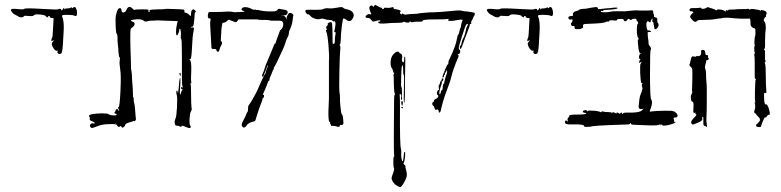

<svg xmlns="http://www.w3.org/2000/svg" viewBox="-20 -761 3176 781"><path d="M217 -543Q212 -546 214 -551Q215 -553 214.5 -554.5Q214 -556 212 -555Q204 -552 194 -571Q188 -584 193 -589Q201 -597 198 -597Q196 -597 193 -595Q189 -592 189 -595Q189 -596 189 -599Q190 -605 193 -610Q194 -612 196 -650L198 -687L189 -688Q182 -690 182 -692Q184 -696 179 -696Q174 -696 176 -693Q177 -692 175.5 -691Q174 -690 172 -691Q167 -693 165 -696Q163 -700 142 -702Q122 -704 118 -699Q114 -694 98 -696Q77 -698 76 -695Q78 -692 72 -691Q61 -689 53 -695Q51 -696 40 -702Q36 -703 30.5 -709.5Q25 -716 24 -720Q24 -722 26.5 -723.5Q29 -725 33.5 -725Q38 -725 43 -725Q76 -721 79 -725Q81 -729 148 -725Q214 -721 216 -723Q218 -725 224 -725Q230 -725 229 -722Q228 -719 229 -719Q234 -719 235 -723Q237 -728 240 -728Q243 -728 241 -724Q240 -722 240 -722Q240 -722 243 -724Q246 -727 256 -727Q265 -727 268 -730Q272 -734 272 -729Q272 -725 276 -729Q288 -740 293 -716Q296 -691 283 -697Q279 -700 258 -700.5Q237 -701 234 -699Q231 -696 234 -691Q241 -672 239 -635Q238 -628 236 -583Q234 -545 228 -543Q222 -539 217 -543Z M766 -723Q770 -723 775 -717Q778 -712 776 -712Q772 -712 772 -704Q769 -653 764 -653Q758 -653 757 -650Q756 -648 760 -649Q761 -649 762 -649Q769 -651 769 -644Q768 -641 767 -633Q763 -614 761 -568Q759 -520 754 -520Q746 -520 753 -516Q759 -511 758 -474Q756 -435 758 -428Q759 -421 756 -421Q752 -421 755 -418Q757 -417 757 -393Q757 -334 760 -316Q760 -314 756 -306Q752 -299 751 -277Q750 -255 754 -250Q758 -245 754 -241Q751 -238 735 -245Q720 -252 719 -248Q717 -243 711 -247Q705 -250 698 -250Q694 -250 692 -254.5Q690 -259 690.5 -266Q691 -273 694 -279Q698 -288 700 -325Q702 -362 699 -375Q695 -388 699 -392Q701 -395 702 -389Q703 -388 703 -386Q704 -379 705 -388Q707 -399 709 -429Q711 -444 713 -446L714 -432Q714 -423 713 -411Q710 -376 713 -376Q715 -378 717 -386Q719 -393 722 -395Q725 -398 721 -398Q717 -398 717 -403Q717 -410 721 -406Q723 -404 723.5 -405Q724 -406 723 -408Q720 -414 720 -443V-526Q720 -543 719.5 -567Q719 -591 719 -592L717 -603L715 -608Q716 -616 716 -624Q716 -632 714.5 -638Q713 -644 712 -644Q709 -644 709 -640Q710 -635 706 -626Q702 -617 700 -617Q696 -617 696 -632Q696 -647 700 -663L703 -675L623 -678L611 -680L625 -679Q615 -677 597 -677Q586 -677 578 -674Q569 -672 564 -677Q555 -686 522 -681Q504 -678 521 -672Q528 -670 527.5 -663Q527 -656 519 -650Q512 -646 511 -640Q510 -634 510 -607Q510 -575 512 -527Q513 -503 513 -481Q513 -480 515 -470Q517 -460 517 -441Q517 -437 520 -401Q521 -389 521 -372Q521 -364 523 -364Q524 -364 524 -354Q524 -345 526 -341Q528 -337 530 -309Q532 -280 533 -278Q533 -273 530.5 -270.5Q528 -268 526 -268L523 -269Q521 -267 506 -263Q491 -259 489 -253Q489 -247 485 -247Q481 -246 468.5 -248.5Q456 -251 456 -253Q456 -255 435 -257L479 -256Q483 -255 483 -254Q483 -250 484 -250Q486 -251 487 -251Q489 -250 483 -244Q478 -239 474 -245Q471 -251 467 -246Q463 -241 456 -251L455 -253Q449 -260 449 -258Q449 -256 423 -256Q397 -256 377 -248Q360 -241 355 -240.5Q350 -240 347 -246Q344 -251 348.5 -256Q353 -261 359 -259Q365 -257 365 -260Q365 -264 354 -268Q343 -272 345 -277Q347 -282 344 -285Q337 -293 356 -297Q368 -299 393 -300Q416 -300 421 -297Q424 -294 432.5 -292.5Q441 -291 447.5 -291.5Q454 -292 454 -294Q454 -309 487 -300Q498 -297 483 -296Q448 -295 445 -302Q451 -310 451 -314Q451 -317 456 -317Q461 -317 461 -313Q461 -312 462 -311Q463 -310 464 -311Q466 -313 462 -318Q458 -324 462 -325Q467 -326 470 -391.5Q473 -457 469 -478Q465 -503 467 -515Q469 -528 466 -528Q464 -528 462 -548Q462 -551 461 -564.5Q460 -578 459 -583Q458 -591 458 -609Q458 -620 455 -623Q450 -628 450 -685Q450 -697 455 -712Q460 -728 467 -728Q474 -728 474 -720Q474 -714 477.5 -711.5Q481 -709 486.5 -711.5Q492 -714 494 -720Q503 -742 518 -727Q526 -719 528 -721Q530 -723 558 -723Q578 -723 581.5 -722Q585 -721 584 -716Q584 -711 586 -711Q590 -713 588 -716Q587 -718 589 -719.5Q591 -721 599.5 -722Q608 -723 620.5 -723Q633 -723 656 -723H664Q664 -723 662 -723L635 -724Q658 -726 694 -724Q722 -723 726.5 -722Q731 -721 730 -715Q730 -709 733 -709Q737 -711 747 -703L756 -695L757 -704Q757 -721 766 -723ZM713 -465Q716 -463 715 -456Q714 -448 711 -456Q709 -462 711 -464Q712 -465 713 -465Z M977 -732Q986 -732 993 -729Q996 -729 1001.5 -725.5Q1007 -722 1011 -722Q1013 -721 1015.5 -721.5Q1018 -722 1020 -722Q1022 -722 1022 -720Q1029 -722 1035 -719Q1063 -713 1097 -715Q1109 -718 1109 -721Q1110 -727 1122 -724L1133 -722Q1143 -721 1147 -718Q1155 -710 1145 -701Q1141 -698 1133 -698.5Q1125 -699 1120 -698Q1121 -698 1127 -698Q1133 -698 1136 -696Q1144 -693 1144 -680Q1146 -696 1154 -706Q1159 -711 1167 -706.5Q1175 -702 1173 -695Q1171 -694 1171 -684Q1169 -661 1159 -640Q1156 -637 1155.5 -629.5Q1155 -622 1154 -619Q1153 -615 1149.5 -608.5Q1146 -602 1145 -599Q1137 -573 1131 -561Q1126 -551 1114.5 -525.5Q1103 -500 1095 -487Q1093 -486 1093.5 -483Q1094 -480 1093 -478Q1093 -477 1091 -477Q1089 -477 1090 -475Q1090 -473 1088 -469.5Q1086 -466 1086 -465Q1085 -460 1080.5 -451Q1076 -442 1076 -438Q1078 -435 1074 -432.5Q1070 -430 1070 -428Q1067 -417 1058.5 -398Q1050 -379 1048 -374Q1049 -376 1051.5 -375.5Q1054 -375 1054 -373Q1054 -362 1048 -361Q1048 -360 1047 -355Q1046 -350 1045 -348Q1031 -313 1023 -285Q1022 -283 1020.5 -276.5Q1019 -270 1016 -268Q1015 -268 1008 -266Q1001 -264 997 -262Q996 -261 992 -259Q986 -256 985 -253Q979 -243 972 -242Q965 -243 963 -253Q963 -259 968.5 -268.5Q974 -278 975 -281Q977 -284 980.5 -293.5Q984 -303 988 -308Q989 -311 989 -320Q989 -329 991 -332Q1003 -348 1006 -355L1021 -382Q1024 -388 1029.5 -399.5Q1035 -411 1037 -417Q1039 -421 1046.5 -438Q1054 -455 1060 -463Q1061 -463 1061 -467Q1061 -472 1065.5 -481.5Q1070 -491 1070 -496Q1070 -495 1068 -494Q1066 -492 1067 -491Q1065 -485 1053 -455Q1050 -446 1046 -451Q1045 -455 1049 -463Q1053 -471 1053 -472Q1056 -483 1061 -497Q1066 -509 1076.5 -533.5Q1087 -558 1092 -571Q1092 -572 1094.5 -578Q1097 -584 1101 -585Q1103 -595 1115 -626Q1116 -628 1117 -631.5Q1118 -635 1119 -637Q1120 -639 1123 -640L1130 -650Q1136 -667 1127 -675Q1121 -677 1108.5 -677Q1096 -677 1093 -677Q1091 -677 1084.5 -677Q1078 -677 1075 -679Q1070 -680 1043 -680Q1041 -681 1038.5 -680.5Q1036 -680 1033.5 -680Q1031 -680 1030 -682H1017Q1007 -682 996 -682Q985 -682 971 -682Q957 -682 950 -682Q949 -681 946 -676Q943 -671 939 -671Q935 -671 927.5 -674.5Q920 -678 916 -679Q910 -684 904 -676Q896 -668 885 -668Q884 -665 881 -646L878 -594Q883 -592 883 -587Q884 -582 876 -569Q875 -567 873 -559.5Q871 -552 867 -550Q863 -549 859 -560Q857 -562 851.5 -562Q846 -562 845 -562Q840 -562 840 -570Q839 -585 837.5 -614.5Q836 -644 835 -658Q834 -670 837 -685Q836 -686 832.5 -686Q829 -686 828 -687Q822 -694 829 -712Q890 -712 907 -714Q917 -715 935 -711Q941 -712 955 -712Q969 -712 975 -714Q974 -716 968.5 -717.5Q963 -719 962 -722Q964 -732 977 -732Z M1367 -732Q1373 -732 1374 -731Q1377 -728 1381 -726Q1385 -724 1396 -722Q1413 -717 1417.5 -706Q1422 -695 1412 -682Q1403 -669 1388 -681Q1380 -687 1377 -686Q1374 -685 1370 -651.5Q1366 -618 1366 -596Q1365 -580 1362 -579Q1360 -580 1360 -580Q1360 -580 1362 -577Q1366 -571 1364 -560Q1362 -541 1360.5 -470Q1359 -399 1361 -385Q1363 -375 1363 -361Q1362 -353 1365 -325Q1368 -297 1370 -297Q1375 -297 1377 -261Q1377 -250 1364 -253Q1362 -253 1362 -249Q1362 -242 1348 -247Q1343 -249 1332 -249Q1326 -249 1326 -251Q1327 -252 1324 -257Q1321 -261 1323 -261Q1325 -261 1320 -266Q1315 -270 1316 -312Q1318 -358 1318 -359V-435V-511Q1320 -534 1316 -578.5Q1312 -623 1307 -633Q1304 -639 1308 -639Q1311 -639 1308 -645Q1305 -652 1310 -656Q1315 -659 1313 -663Q1311 -666 1318 -669Q1322 -671 1325 -671Q1328 -671 1330 -668Q1333 -659 1333 -585Q1333 -581 1338 -583Q1343 -585 1342 -595Q1342 -611 1344 -618Q1347 -631 1342 -631Q1338 -631 1340 -635Q1342 -640 1344 -657Q1345 -664 1344.5 -668Q1344 -672 1343 -673.5Q1342 -675 1340 -674Q1337 -672 1332 -677Q1329 -680 1320 -680Q1308 -680 1301 -683Q1291 -687 1283 -684Q1274 -681 1261 -685Q1248 -689 1241 -698L1235 -704Q1235 -698 1226 -707Q1222 -712 1222 -715Q1222 -720 1227 -721Q1232 -722 1264 -721Q1289 -721 1295 -724Q1304 -729 1318 -727Q1331 -726 1353 -730Q1359 -732 1367 -732Z M1506 -741Q1509 -741 1514 -737Q1526 -730 1529 -730Q1534 -730 1534 -727Q1534 -724 1539 -724Q1543 -724 1541 -727Q1541 -728 1541.5 -728.5Q1542 -729 1544.5 -729.5Q1547 -730 1550 -729.5Q1553 -729 1558 -729Q1569 -729 1573 -731Q1581 -734 1581 -729Q1581 -724 1587 -724Q1615 -720 1609 -713Q1604 -711 1609 -705Q1614 -700 1614 -703Q1614 -708 1621 -704Q1627 -700 1633 -702Q1643 -704 1675 -705Q1679 -706 1690.5 -707.5Q1702 -709 1706 -709Q1724 -711 1744 -711Q1773 -712 1802 -715Q1847 -720 1855 -718Q1856 -718 1860 -717Q1864 -716 1870.5 -715Q1877 -714 1883 -714Q1910 -710 1911 -708Q1912 -699 1907 -694Q1905 -691 1904 -688Q1904 -685 1899 -677Q1897 -674 1896.5 -670Q1896 -666 1897 -666Q1899 -664 1895 -664Q1891 -664 1891 -660Q1891 -656 1887 -646Q1877 -621 1870 -601Q1857 -563 1854 -562Q1852 -561 1851 -565Q1849 -572 1853 -575Q1857 -579 1858 -588Q1859 -595 1863 -603Q1869 -611 1875 -639Q1877 -650 1881 -656Q1886 -664 1881 -664Q1879 -664 1876 -660Q1872 -654 1861 -619Q1848 -578 1846.5 -570Q1845 -562 1849 -559Q1852 -557 1852 -552Q1852 -547 1849.5 -543.5Q1847 -540 1844 -541Q1841 -542 1841 -541.5Q1841 -541 1843 -539Q1847 -535 1844 -528Q1823 -480 1815 -445Q1812 -431 1789 -370Q1781 -346 1775 -321Q1772 -302 1767 -303Q1765 -303 1764 -310Q1763 -318 1757 -315Q1750 -312 1748 -320Q1746 -329 1742 -331Q1740 -332 1739 -335.5Q1738 -339 1738.5 -342Q1739 -345 1741 -345Q1744 -345 1744 -348Q1744 -350 1748 -356Q1751 -359 1753 -359Q1753 -357 1759 -363Q1766 -370 1761 -374Q1755 -378 1758 -387Q1760 -395 1764 -395Q1767 -395 1765 -403Q1763 -412 1766 -415Q1769 -418 1771 -428Q1773 -434 1776 -434L1777 -436Q1777 -437 1777 -438Q1776 -442 1780 -442Q1785 -442 1783 -436Q1781 -430 1778 -430Q1775 -430 1777 -427Q1779 -424 1771 -403Q1765 -383 1768 -378Q1770 -375 1772 -382Q1773 -383 1773 -385Q1774 -394 1779 -396Q1781 -397 1781 -409L1783 -419Q1784 -418 1786 -421Q1787 -423 1787 -425Q1791 -444 1794 -452Q1801 -470 1798 -474Q1795 -478 1795 -471Q1795 -468 1794 -466.5Q1793 -465 1791 -466Q1789 -468 1789 -465Q1789 -464 1790 -461Q1790 -456 1789 -456Q1786 -458 1786 -453Q1786 -448 1783 -446Q1777 -444 1782 -456Q1783 -459 1784 -462Q1788 -472 1794 -486Q1800 -499 1801 -499Q1804 -499 1804 -506Q1804 -514 1809 -522Q1835 -576 1839 -605Q1841 -617 1844 -620Q1847 -624 1849 -634Q1851 -647 1853 -647Q1854 -647 1856 -660Q1858 -672 1861 -677Q1864 -681 1858 -681Q1856 -681 1852 -681Q1833 -678 1832 -678Q1830 -677 1823 -676.5Q1816 -676 1813 -676Q1803 -675 1803 -678Q1803 -679 1804 -680Q1805 -683 1804.5 -684Q1804 -685 1801 -684Q1795 -682 1748 -682Q1700 -682 1700 -677Q1700 -672 1683 -673Q1667 -673 1659 -671Q1653 -669 1650 -673Q1648 -675 1647 -674Q1647 -670 1640.5 -669Q1634 -668 1628 -671Q1623 -674 1620 -671Q1617 -668 1593 -668Q1570 -668 1554 -666Q1520 -663 1519 -669Q1517 -673 1522 -673Q1527 -673 1527 -676Q1527 -680 1520 -678Q1518 -678 1513.5 -677Q1509 -676 1507 -675Q1505 -675 1502 -674Q1499 -674 1498 -673Q1497 -672 1491 -679Q1485 -688 1476 -688Q1467 -688 1467 -693Q1467 -697 1473.5 -701Q1480 -705 1485 -703Q1490 -702 1490.5 -703Q1491 -704 1486 -714Q1480 -730 1484 -735Q1487 -739 1492 -738.5Q1497 -738 1497 -734Q1497 -730 1502 -737Q1505 -741 1506 -741ZM1598 -551Q1603 -551 1605 -546Q1606 -542 1609 -543Q1611 -544 1613 -541Q1615 -538 1616 -533Q1617 -528 1616 -525Q1612 -511 1620 -508Q1621 -507 1622 -508Q1623 -509 1623.5 -511.5Q1624 -514 1624 -518Q1624 -531 1627 -531Q1630 -531 1628 -471Q1627 -437 1627 -373Q1626 -342 1624 -342Q1621 -350 1623 -402Q1625 -457 1622 -457Q1620 -457 1620 -476Q1620 -494 1617 -495Q1613 -497 1612 -451Q1610 -406 1613 -406Q1615 -406 1615 -393Q1615 -391 1615 -385.5Q1615 -380 1615 -375Q1615 -370 1615 -367Q1617 -355 1613 -355Q1611 -355 1611 -359Q1615 -378 1608 -378Q1604 -378 1606 -372Q1607 -369 1607 -317Q1606 -172 1611 -155Q1613 -146 1612 -138Q1611 -130 1613 -117.5Q1615 -105 1617 -105Q1621 -105 1623 -136Q1624 -144 1627 -143Q1628 -143 1628 -139Q1629 -129 1626.5 -114.5Q1624 -100 1622 -98Q1619 -97 1625 -91Q1631 -86 1629 -84Q1628 -83 1632 -69Q1635 -59 1635 -48Q1634 -37 1623.5 -18.5Q1613 0 1608 0Q1604 0 1596 -5Q1586 -10 1579 -20.5Q1572 -31 1573 -38L1575 -45Q1576 -48 1576 -49L1577 -51Q1578 -53 1579 -56.5Q1580 -60 1581 -63Q1585 -74 1582 -79Q1580 -83 1580 -103Q1580 -123 1582 -123Q1585 -123 1583 -133Q1582 -139 1582 -206Q1583 -272 1583 -353Q1583 -376 1586 -376Q1589 -376 1587 -378Q1583 -381 1582 -420Q1582 -453 1581 -454Q1579 -456 1583 -462Q1584 -465 1584 -465Q1582 -464 1581 -465.5Q1580 -467 1579 -471Q1577 -481 1573 -485Q1568 -492 1569 -510Q1570 -529 1580 -540Q1590 -551 1598 -551ZM1615 -351Q1616 -351 1616 -350Q1620 -346 1618 -337Q1617 -327 1614 -334Q1610 -348 1615 -351ZM1613 -323Q1611 -326 1616 -326Q1621 -326 1619 -323Q1617 -320 1616 -320Q1615 -320 1613 -323Z M2153 -543Q2148 -546 2150 -551Q2151 -553 2150.5 -554.5Q2150 -556 2148 -555Q2140 -552 2130 -571Q2124 -584 2129 -589Q2137 -597 2134 -597Q2132 -597 2129 -595Q2125 -592 2125 -595Q2125 -596 2125 -599Q2126 -605 2129 -610Q2130 -612 2132 -650L2134 -687L2125 -688Q2118 -690 2118 -692Q2120 -696 2115 -696Q2110 -696 2112 -693Q2113 -692 2111.5 -691Q2110 -690 2108 -691Q2103 -693 2101 -696Q2099 -700 2078 -702Q2058 -704 2054 -699Q2050 -694 2034 -696Q2013 -698 2012 -695Q2014 -692 2008 -691Q1997 -689 1989 -695Q1987 -696 1976 -702Q1972 -703 1966.5 -709.5Q1961 -716 1960 -720Q1960 -722 1962.5 -723.5Q1965 -725 1969.5 -725Q1974 -725 1979 -725Q2012 -721 2015 -725Q2017 -729 2084 -725Q2150 -721 2152 -723Q2154 -725 2160 -725Q2166 -725 2165 -722Q2164 -719 2165 -719Q2170 -719 2171 -723Q2173 -728 2176 -728Q2179 -728 2177 -724Q2176 -722 2176 -722Q2176 -722 2179 -724Q2182 -727 2192 -727Q2201 -727 2204 -730Q2208 -734 2208 -729Q2208 -725 2212 -729Q2224 -740 2229 -716Q2232 -691 2219 -697Q2215 -700 2194 -700.5Q2173 -701 2170 -699Q2167 -696 2170 -691Q2177 -672 2175 -635Q2174 -628 2172 -583Q2170 -545 2164 -543Q2158 -539 2153 -543Z M2405 -732Q2412 -732 2412 -727Q2412 -723 2420 -724Q2421 -724 2446 -727Q2450 -727 2462 -728Q2474 -729 2478 -730Q2492 -731 2492 -728Q2491 -723 2450 -721Q2433 -721 2433 -717Q2433 -715 2429 -716Q2424 -718 2424 -714Q2424 -711 2440 -711Q2456 -711 2467 -714Q2475 -716 2521 -715Q2524 -715 2542 -717Q2560 -719 2569 -719Q2577 -718 2599 -718Q2621 -718 2629 -719Q2637 -720 2637 -713Q2637 -705 2639 -703Q2642 -700 2640 -697Q2638 -692 2647 -690Q2655 -688 2654 -680Q2652 -672 2656 -668Q2661 -663 2657.5 -653.5Q2654 -644 2646 -642Q2642 -642 2642 -646Q2642 -648 2640 -656Q2638 -664 2638 -667Q2638 -672 2635 -672Q2632 -672 2634 -681V-687Q2633 -686 2631 -683Q2626 -676 2626 -672Q2626 -668 2622 -671Q2611 -681 2609 -663Q2609 -657 2610 -650.5Q2611 -644 2613 -640Q2615 -636 2617 -637Q2620 -639 2626 -635Q2633 -631 2622 -631Q2615 -631 2614.5 -629Q2614 -627 2615 -615Q2615 -612 2616 -606Q2617 -600 2617.5 -596Q2618 -592 2618 -589Q2618 -577 2622 -575Q2624 -574 2626 -569.5Q2628 -565 2628 -562Q2628 -559 2627 -558Q2624 -558 2624 -459Q2624 -361 2629 -356Q2636 -347 2628 -323Q2623 -310 2623 -308Q2623 -306 2633 -308Q2646 -310 2681.5 -310.5Q2717 -311 2717 -309Q2717 -306 2719 -308Q2722 -310 2730 -302Q2735 -297 2736 -292.5Q2737 -288 2734.5 -285.5Q2732 -283 2727 -283Q2723 -283 2721.5 -282.5Q2720 -282 2720 -280.5Q2720 -279 2721 -276Q2723 -268 2723 -265Q2723 -263 2727 -265Q2729 -266 2729 -265.5Q2729 -265 2727 -263Q2724 -259 2707.5 -254.5Q2691 -250 2682 -250Q2673 -250 2673 -254Q2673 -258 2670 -253Q2667 -247 2667 -253Q2667 -258 2663 -254Q2656 -250 2620 -251Q2595 -252 2581 -252.5Q2567 -253 2559 -253.5Q2551 -254 2549 -255Q2547 -256 2547 -257Q2547 -259 2546 -260Q2542 -260 2542 -257Q2542 -254 2512 -254Q2385 -250 2385 -246Q2378 -246 2370 -245Q2356 -244 2356 -248Q2356 -256 2313 -255Q2290 -254 2283 -257Q2276 -260 2279 -268Q2281 -274 2286 -269Q2292 -263 2289 -272Q2287 -278 2292 -283Q2296 -286 2296 -291Q2296 -295 2329 -295Q2361 -295 2365 -299Q2365 -301 2360 -302Q2355 -302 2352.5 -304Q2350 -306 2351 -308.5Q2352 -311 2357 -312Q2365 -315 2368 -310Q2371 -305 2371 -309Q2371 -312 2384 -311Q2387 -311 2396.5 -310.5Q2406 -310 2409 -309Q2418 -308 2423 -305Q2427 -303 2427 -306Q2427 -310 2434 -307Q2442 -305 2454 -305Q2468 -305 2468 -302Q2468 -298 2470 -302Q2473 -307 2481 -302Q2488 -298 2488 -300Q2486 -303 2490.5 -303Q2495 -303 2498 -300Q2500 -296 2503 -300Q2504 -303 2508 -303Q2512 -303 2510 -300Q2509 -298 2513 -298Q2516 -298 2515 -301Q2521 -303 2527 -303Q2580 -301 2591 -312Q2599 -319 2597 -319Q2596 -319 2593 -318Q2585 -316 2581 -319Q2577 -322 2578 -331L2581 -358Q2583 -372 2588 -383Q2592 -390 2590.5 -390Q2589 -390 2592 -395Q2595 -399 2592 -408Q2589 -416 2593 -420Q2594 -423 2593 -423Q2591 -422 2589.5 -423Q2588 -424 2587 -429.5Q2586 -435 2585.5 -443Q2585 -451 2584 -466Q2583 -499 2586 -502Q2589 -504 2589 -508Q2589 -513 2584 -506Q2580 -504 2580 -506Q2580 -514 2583 -517Q2587 -521 2583 -521Q2580 -521 2579.5 -526Q2579 -531 2580.5 -536Q2582 -541 2585 -542Q2595 -544 2585 -544Q2578 -544 2575 -584Q2573 -601 2577 -601Q2580 -601 2577 -605Q2571 -612 2570.5 -636.5Q2570 -661 2575 -665Q2578 -667 2573 -674Q2566 -680 2569 -683L2564 -685H2562Q2553 -685 2549 -681Q2546 -678 2541 -682Q2536 -687 2532 -681Q2526 -671 2519 -676Q2517 -677 2517 -680Q2517 -685 2504 -684Q2490 -684 2490 -680Q2490 -676 2475 -678Q2459 -680 2457 -675Q2455 -671 2452 -673Q2448 -675 2445 -672Q2439 -666 2370 -664Q2357 -664 2353.5 -661.5Q2350 -659 2352 -649Q2350 -647 2349 -646Q2346 -648 2346 -646Q2346 -644 2339 -643Q2332 -642 2325 -642.5Q2318 -643 2318 -645Q2318 -646 2317.5 -648.5Q2317 -651 2317 -652Q2317 -657 2311 -655Q2306 -654 2303.5 -659.5Q2301 -665 2305 -669Q2309 -673 2309 -679Q2309 -684 2304 -682Q2299 -679 2294 -684Q2290 -688 2293 -692Q2296 -696 2304 -696Q2308 -696 2310 -697Q2312 -698 2311 -700Q2309 -705 2313 -710Q2317 -715 2324 -716Q2333 -718 2336 -721Q2340 -725 2352 -725Q2364 -725 2370 -727Q2371 -727 2387 -730Q2399 -732 2401 -732Z M2859 -732H2860Q2861 -731 2875 -727Q2888 -723 2890 -721Q2894 -717 2895 -720Q2899 -724 2911 -722Q2924 -720 2924 -718L2926 -717Q2927 -717 2928 -717Q2934 -718 2931 -714Q2932 -712 2932 -712Q2935 -714 2933 -718Q2932 -719 2933.5 -719.5Q2935 -720 2937 -719Q2942 -717 2942 -719Q2942 -722 2948 -722H2947H2954Q2968 -722 2973 -723Q2978 -724 3001 -724Q3020 -724 3021 -725Q3023 -727 3028 -723Q3031 -720 3032 -722Q3031 -724 3035 -724.5Q3039 -725 3046 -724Q3070 -721 3072 -718Q3074 -712 3074 -718Q3074 -722 3084 -719Q3103 -715 3097 -702Q3096 -700 3095.5 -697.5Q3095 -695 3096 -694Q3098 -692 3094 -692Q3091 -692 3088 -684Q3087 -679 3086.5 -678.5Q3086 -678 3088 -675Q3090 -672 3091 -671Q3095 -666 3095 -645L3093 -626L3092 -596Q3093 -565 3090 -563Q3088 -561 3088 -558Q3088 -556 3090 -557Q3093 -559 3092 -535V-515Q3093 -517 3093.5 -516.5Q3094 -516 3094 -513Q3094 -508 3092 -508Q3089 -508 3092 -502Q3095 -493 3095 -454Q3095 -414 3097 -396Q3098 -382 3096 -382Q3096 -382 3093 -383Q3089 -385 3088 -380Q3088 -377 3088 -366Q3088 -333 3097 -336Q3099 -337 3101 -334Q3103 -331 3106 -323Q3116 -293 3108 -294Q3104 -295 3100 -289Q3097 -283 3095 -283Q3094 -283 3092 -284Q3090 -284 3083 -268Q3076 -252 3076 -248Q3076 -244 3068.5 -244Q3061 -244 3057 -247Q3054 -249 3056 -254L3063 -260Q3070 -267 3071 -271Q3072 -276 3070 -279.5Q3068 -283 3064 -286.5Q3060 -290 3058 -293Q3053 -301 3050 -301Q3048 -301 3048 -307Q3048 -313 3050 -315Q3052 -317 3052 -327.5Q3052 -338 3050 -342Q3048 -345 3052 -345Q3055 -345 3052 -348Q3050 -350 3051 -392.5Q3052 -435 3054 -437Q3055 -438 3055 -439Q3055 -440 3053 -440Q3050 -440 3050 -449V-459V-497Q3050 -533 3048 -537Q3047 -540 3049 -542Q3052 -545 3050 -547Q3048 -552 3048 -563.5Q3048 -575 3050 -575Q3053 -575 3050 -578Q3048 -580 3049 -597Q3050 -614 3052 -615Q3053 -616 3053 -630.5Q3053 -645 3051 -645Q3030 -649 3033 -672L3031 -685H3012H2993Q2970 -686 2942 -689Q2922 -689 2919 -688Q2913 -686 2910 -686Q2901 -686 2881 -682Q2876 -681 2842 -680Q2820 -680 2818 -678Q2815 -675 2812 -673Q2807 -669 2797 -679Q2790 -686 2787 -692Q2787 -694 2789.5 -698.5Q2792 -703 2795.5 -706Q2799 -709 2800 -708V-711Q2799 -715 2792 -715Q2787 -715 2785.5 -716.5Q2784 -718 2785 -722Q2786 -729 2799 -728Q2817 -728 2823 -729Q2833 -731 2833 -727Q2833 -725 2837.5 -725Q2842 -725 2847.5 -726.5Q2853 -728 2855 -730Q2856 -732 2859 -732ZM2966 -720H2977L2976 -719Q2976 -716 2974 -718ZM2992 -718 2996 -717Q2998 -715 2996 -715Q2994 -715 2992 -718ZM2839 -558Q2849 -558 2849 -544Q2849 -537 2855 -537Q2862 -537 2860 -531Q2860 -525 2862 -525Q2864 -525 2862 -520Q2861 -516 2855 -516Q2852 -515 2852 -514Q2854 -512 2850 -500Q2846 -488 2849 -480Q2852 -474 2852 -461Q2852 -443 2853 -434Q2855 -416 2855 -402V-352Q2855 -307 2854 -293Q2852 -272 2855 -257Q2857 -246 2854 -245Q2851 -244 2851 -246Q2851 -249 2846 -249Q2841 -249 2841 -260Q2842 -286 2839 -286Q2835 -286 2837 -278Q2837 -275 2836.5 -273.5Q2836 -272 2833.5 -270Q2831 -268 2828.5 -266.5Q2826 -265 2819 -262Q2803 -255 2799 -254.5Q2795 -254 2792 -260Q2788 -268 2808 -287Q2815 -294 2811 -296Q2807 -298 2809 -301Q2810 -303 2808 -303Q2808 -303 2806 -302Q2801 -300 2800 -307Q2800 -313 2801 -328Q2802 -347 2797 -347Q2792 -347 2790.5 -359Q2789 -371 2793 -378Q2797 -385 2796 -386Q2794 -388 2796 -430Q2797 -470 2796 -477.5Q2795 -485 2789 -490Q2782 -496 2785 -499Q2787 -504 2789 -514Q2791 -526 2793.5 -529.5Q2796 -533 2803 -531Q2811 -529 2812 -532Q2813 -533 2815.5 -533.5Q2818 -534 2819 -533Q2824 -531 2828.5 -536Q2833 -541 2832 -548Q2831 -557 2836 -558Z"/></svg>

Font: Strokes
Style: Regular
Weight: 400
Version: Version 1.0